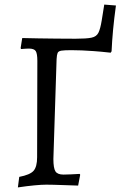

<svg xmlns="http://www.w3.org/2000/svg" viewBox="-20 -806 526 838"><path d="M435 -786 486 -782Q478 -724 473.5 -675.5Q469 -627 467 -582L463 -576Q418 -581 388.5 -583Q359 -585 337.5 -586Q316 -587 292 -587Q262 -587 248.5 -585Q235 -583 231.5 -575Q228 -567 227 -548L213 -112Q213 -72 222 -58Q231 -44 257 -44Q268 -44 290 -45Q312 -46 328 -47L330 -43L321 4Q288 3 261 2Q234 1 214.5 0.5Q195 0 182 0Q162 0 130 3Q98 6 58 12L64 -34Q111 -43 126.5 -60.5Q142 -78 142 -120L143 -540Q143 -572 136 -583Q129 -594 106 -594Q101 -594 93 -593.5Q85 -593 72 -592L70 -596L77 -640Q112 -639 148.5 -638.5Q185 -638 225.5 -637.5Q266 -637 310 -637Q357 -637 379 -641.5Q401 -646 409.5 -663Q418 -680 424 -717Z"/></svg>

Font: Alegreya
Style: Regular
Weight: 400
Designer: Juan Pablo del Peral
Foundry: Huerta Tipografica
Version: Version 2.009